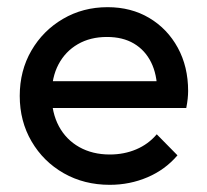

<svg xmlns="http://www.w3.org/2000/svg" viewBox="-20 -505 576 535"><path d="M285.8 10Q214.5 10 157.8 -22.2Q101 -54.5 68 -110.9Q35 -167.2 35 -237.8Q35 -308 67.4 -363.9Q99.8 -419.8 155.5 -452.4Q211.2 -485 279.8 -485Q345.5 -485 396 -454.9Q446.5 -424.8 475.4 -372Q504.2 -319.2 504.2 -251.5Q504.2 -241.5 503 -230Q501.8 -218.5 499 -204H98.2V-278.8H451.2L418.2 -250Q417.8 -297.8 401 -331.5Q384.2 -365.2 353.2 -383.6Q322.2 -402 278 -402Q231.5 -402 196.9 -381.9Q162.2 -361.8 143.1 -325.8Q124 -289.8 124 -240.5Q124 -190.8 144.1 -153.2Q164.2 -115.8 201 -95.1Q237.8 -74.5 286 -74.5Q325.8 -74.5 359.5 -88.8Q393.2 -103 416.8 -130.8L474.5 -72.2Q440.5 -32.2 391.1 -11.1Q341.8 10 285.8 10Z"/></svg>

Font: Outfit Thin
Style: Regular
Weight: 100
Designer: Rodrigo Fuenzalida
Foundry: fragTYPE
Version: Version 1.000